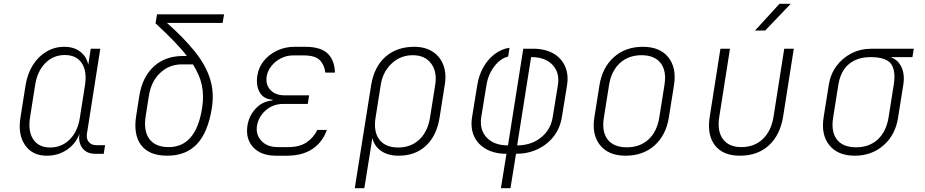

<svg xmlns="http://www.w3.org/2000/svg" viewBox="-20 -805 4840 1005"><path d="M225 10Q149 10 111 -45.5Q73 -101 87 -189L114 -360Q124 -420 152.5 -465Q181 -510 223.5 -535Q266 -560 316 -560Q367 -560 400 -534.5Q433 -509 442 -466L455 -550H505L435 -105Q431 -78 445 -61.5Q459 -45 485 -45H530L523 0H478Q434 0 411.5 -29.5Q389 -59 396 -105Q377 -53 331 -21.5Q285 10 225 10ZM242 -33Q303 -33 345 -75Q387 -117 398 -189L425 -360Q436 -432 408 -474.5Q380 -517 319 -517Q259 -517 217 -474.5Q175 -432 164 -360L137 -189Q126 -117 154.5 -75Q183 -33 242 -33Z M855 10Q761 10 719 -45Q677 -100 693 -200L709 -302Q725 -402 785 -457Q845 -512 938 -512H958Q929 -550 888 -592Q847 -634 794 -683L802 -730H1153L1145 -685H854Q942 -607 998.5 -537Q1055 -467 1078.5 -395.5Q1102 -324 1089 -240Q1069 -113 1011.5 -51.5Q954 10 855 10ZM863 -35Q1006 -35 1038 -240Q1048 -305 1036.5 -359Q1025 -413 990 -468H931Q866 -468 818.5 -423.5Q771 -379 759 -302L743 -200Q730 -121 761.5 -78Q793 -35 863 -35Z M1481 10H1425Q1346 10 1305.5 -34Q1265 -78 1275 -146Q1283 -199 1318.5 -237Q1354 -275 1406 -279L1407 -283Q1360 -286 1339.5 -321.5Q1319 -357 1327 -410Q1334 -453 1361 -486.5Q1388 -520 1430 -540Q1472 -560 1521 -560H1577Q1660 -560 1696 -524Q1732 -488 1733 -425H1683Q1678 -466 1653.5 -490.5Q1629 -515 1570 -515H1514Q1481 -515 1451 -500Q1421 -485 1401 -460Q1381 -435 1376 -406Q1369 -363 1395 -334.5Q1421 -306 1470 -306H1598L1591 -261H1463Q1409 -261 1371 -227.5Q1333 -194 1325 -146Q1318 -100 1348.5 -67.5Q1379 -35 1433 -35H1489Q1548 -35 1585 -60Q1622 -85 1641 -125H1691Q1669 -62 1616.5 -26Q1564 10 1481 10Z M1837 180 1923 -361Q1939 -456 1998 -508Q2057 -560 2148 -560Q2205 -560 2244 -535Q2283 -510 2300.5 -465Q2318 -420 2308 -361L2281 -190Q2266 -95 2210 -42.5Q2154 10 2067 10Q2011 10 1975 -15Q1939 -40 1929 -83L1916 0L1887 180ZM2064 -33Q2131 -33 2175 -74.5Q2219 -116 2231 -190L2258 -361Q2269 -430 2236.5 -473Q2204 -516 2141 -516Q2077 -516 2030.5 -473Q1984 -430 1973 -361L1946 -190Q1934 -116 1965.5 -74.5Q1997 -33 2064 -33Z M2602 180 2631 0Q2569 0 2525 -24.5Q2481 -49 2461.5 -92Q2442 -135 2451 -192L2478 -358Q2486 -410 2509.5 -452Q2533 -494 2569 -521.5Q2605 -549 2647 -555L2640 -509Q2599 -499 2567 -457Q2535 -415 2526 -358L2499 -192Q2489 -126 2527.5 -85Q2566 -44 2639 -44L2719 -550H2770Q2832 -550 2875 -526Q2918 -502 2937.5 -458.5Q2957 -415 2948 -358L2921 -192Q2912 -135 2879 -92Q2846 -49 2795 -24.5Q2744 0 2681 0L2652 180ZM2687 -44Q2760 -44 2811.5 -85Q2863 -126 2873 -192L2900 -358Q2911 -424 2872.5 -465Q2834 -506 2763 -506H2760Z M3254 10Q3166 10 3121.5 -44.5Q3077 -99 3091 -190L3118 -360Q3133 -452 3193.5 -506Q3254 -560 3345 -560Q3434 -560 3478 -505.5Q3522 -451 3508 -360L3481 -190Q3466 -97 3406 -43.5Q3346 10 3254 10ZM3261 -34Q3330 -34 3374.5 -75Q3419 -116 3431 -190L3458 -360Q3470 -434 3438 -475Q3406 -516 3338 -516Q3270 -516 3225 -475Q3180 -434 3168 -360L3141 -190Q3129 -116 3160.5 -75Q3192 -34 3261 -34Z M3853 10Q3764 10 3722 -44.5Q3680 -99 3695 -194L3751 -550H3801L3745 -194Q3733 -119 3764 -77Q3795 -35 3861 -35Q3928 -35 3972.5 -77Q4017 -119 4029 -194L4085 -550H4135L4079 -194Q4063 -97 4004 -43.5Q3945 10 3853 10ZM3932 -645 4060 -785H4119L3985 -645Z M4454 10Q4366 10 4321.5 -44.5Q4277 -99 4291 -190L4318 -360Q4327 -417 4358.5 -459.5Q4390 -502 4437.5 -526Q4485 -550 4543 -550H4763L4756 -506H4641Q4680 -493 4698.5 -454Q4717 -415 4708 -360L4681 -190Q4667 -99 4605 -44.5Q4543 10 4454 10ZM4461 -34Q4530 -34 4574.5 -75Q4619 -116 4631 -190L4658 -360Q4670 -434 4644.5 -470Q4619 -506 4536 -506Q4468 -506 4424 -470Q4380 -434 4368 -360L4341 -190Q4329 -116 4360.5 -75Q4392 -34 4461 -34Z"/></svg>

Font: JetBrains Mono NL Thin
Style: Italic
Weight: 100
Italic angle: -9°
Monospace: yes
Designer: Philipp Nurullin, Konstantin Bulenkov
Foundry: JetBrains
Version: Version 2.305; ttfautohint (v1.8.4.7-5d5b)